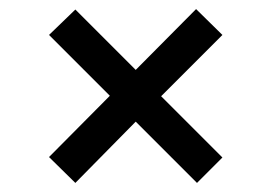

<svg xmlns="http://www.w3.org/2000/svg" viewBox="-20 -539 599 423"><path d="M146 -136 88 -193 222 -328 88 -462 146 -518 279 -385 412 -519 470 -462 335 -327 470 -192 414 -136 279 -271Z"/></svg>

Font: Noto Serif Telugu Black
Style: Regular
Weight: 900
Designer: Jelle Bosma - Monotype Design Team
Foundry: Monotype Imaging Inc.
Version: Version 2.005; ttfautohint (v1.8.4.7-5d5b)